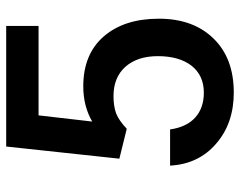

<svg xmlns="http://www.w3.org/2000/svg" viewBox="-96 -654 761 608"><g transform="rotate(-90 284.0 -350.5)"><path d="M179.7 -329.1C197.3 -345.7 213.4 -356.9 228.5 -362.8C243.7 -368.2 261.7 -371.1 283.2 -371.1C322.8 -371.1 353.5 -358.4 376 -333.5C398.4 -308.1 409.7 -273.9 409.7 -230.5C409.7 -185.5 399.4 -149.9 379.4 -124C358.9 -98.1 330.6 -85 293.9 -85C229 -85 187 -123 177.7 -191.9H63C66.4 -131.3 89.8 -82.5 132.8 -45.9C175.3 -8.8 229.5 9.8 294.4 9.8C367.2 9.8 424.3 -11.7 465.8 -54.7C507.3 -97.2 528.3 -154.8 528.3 -227.1C528.3 -300.3 509.8 -358.4 472.2 -401.9C434.6 -445.3 381.8 -466.8 314 -466.8C272.5 -466.8 235.4 -457.5 202.6 -438.5L222.2 -608.4H505.4V-710.9H123.5L85 -352.5Z"/></g></svg>

Font: Roboto Medium
Style: Regular
Weight: 500
Designer: Google
Version: Version 2.137; 2017